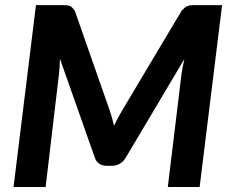

<svg xmlns="http://www.w3.org/2000/svg" viewBox="-20 -746 926 766"><path d="M418.5 -303Q428 -274.5 435 -244.5Q442 -259.5 449.8 -274Q457.5 -288.5 466 -303L704.5 -703Q711 -710 716.2 -714.5Q721.5 -719 727.2 -721.5Q733 -724 739.5 -724.8Q746 -725.5 755.5 -725.5H866L776.5 0H649.5L704 -449.5Q706 -462.5 708.8 -478.2Q711.5 -494 715.5 -510.5L480.5 -115Q471 -100 457 -92.2Q443 -84.5 426 -84.5H406Q389.5 -84.5 377 -92.2Q364.5 -100 359 -115L219 -512Q218.5 -496 217.8 -480.5Q217 -465 215.5 -452L162 0H34L123.5 -725.5H233Q242.5 -725.5 248.8 -724.8Q255 -724 260 -721.5Q265 -719 269.2 -714.5Q273.5 -710 278.5 -703L418.5 -303Z"/></svg>

Font: Lato Heavy
Style: Italic
Weight: 800
Italic angle: -7°
Designer: Lukasz Dziedzic
Foundry: tyPoland Lukasz Dziedzic
Version: Version 2.007; 2014-02-27